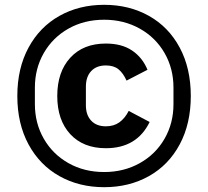

<svg xmlns="http://www.w3.org/2000/svg" viewBox="-20 -765 865 798"><path d="M52 -366Q52 -481 98.5 -567Q145 -653 227 -699Q309 -745 413 -745Q517 -745 599 -699Q681 -653 727 -567Q773 -481 773 -366Q773 -251 727 -165Q681 -79 599 -33Q517 13 413 13Q309 13 227 -33Q145 -79 98.5 -165Q52 -251 52 -366ZM701 -332V-401Q701 -480 664 -544.5Q627 -609 561 -646Q495 -683 413 -683Q330 -683 264.5 -646Q199 -609 162 -544.5Q125 -480 125 -401V-332Q125 -253 162 -188.5Q199 -124 264.5 -87Q330 -50 413 -50Q495 -50 561 -87Q627 -124 664 -188.5Q701 -253 701 -332ZM218 -366Q218 -466 272 -525Q326 -584 420 -584Q486 -584 529 -555Q572 -526 593 -475L506 -430Q492 -461 472.5 -477Q453 -493 420 -493Q381 -493 359 -469.5Q337 -446 337 -405V-327Q337 -287 359 -263.5Q381 -240 420 -240Q453 -240 476 -256.5Q499 -273 515 -304L602 -258Q549 -149 420 -149Q326 -149 272 -207.5Q218 -266 218 -366Z"/></svg>

Font: IBM Plex Sans JP SemiBold
Style: Regular
Weight: 600
Designer: Mike Abbink; Paul van der Laan; Pieter van Rosmalen; Wujin Sim; Yejin Wi; Jinhee Kim; Boomi Park; Yona Kim; Kichan Ma
Foundry: Sandoll Inc.
Version: Version 1.001